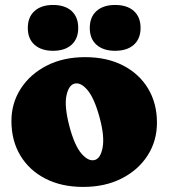

<svg xmlns="http://www.w3.org/2000/svg" viewBox="-20 -722 664 756"><path d="M315.5 -497Q401 -497 464.5 -464.2Q528 -431.5 563 -373.5Q598 -315.5 598 -239Q598 -167.5 561.5 -110.2Q525 -53 459.5 -19.5Q394 14 307.5 14Q222.5 14 159 -18.5Q95.5 -51 60.2 -109.5Q25 -168 25 -246Q25 -315.5 61.5 -372.5Q98 -429.5 163.2 -463.2Q228.5 -497 315.5 -497ZM353 -92Q376.5 -98.5 384.2 -142Q392 -185.5 372.5 -258Q352 -334.5 324.8 -367Q297.5 -399.5 272.5 -392.5Q250 -386 241.5 -344.8Q233 -303.5 253 -226Q273 -149.5 300.5 -117.5Q328 -85.5 353 -92ZM189 -522Q143 -522 116.2 -545.5Q89.5 -569 89.5 -612Q89.5 -655 116.2 -678.8Q143 -702.5 189 -702.5Q235.5 -702.5 261.8 -678.8Q288 -655 288 -612Q288 -569.5 261.8 -545.8Q235.5 -522 189 -522ZM433 -522Q387 -522 360.2 -545.5Q333.5 -569 333.5 -612Q333.5 -655 360.2 -678.8Q387 -702.5 433 -702.5Q480.5 -702.5 507 -678.8Q533.5 -655 533.5 -612Q533.5 -569.5 507 -545.8Q480.5 -522 433 -522Z"/></svg>

Font: Fraunces 9pt SuperSoft Black
Style: Regular
Weight: 900
Version: Version 1.000;[b76b70a41]